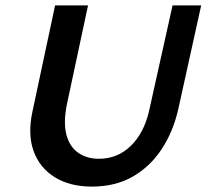

<svg xmlns="http://www.w3.org/2000/svg" viewBox="-20 -678 765 711"><path d="M320 13Q240 13 184 -21Q128 -55 105 -117Q82 -179 100 -264L184 -658H306L228 -293Q214 -224 226 -179Q238 -134 270 -112Q302 -90 346 -90Q415 -90 464 -137.5Q513 -185 532 -267L619 -658H725L640 -273Q621 -190 578.5 -125.5Q536 -61 471.5 -24Q407 13 320 13Z"/></svg>

Font: Ysabeau
Style: Bold Italic
Weight: 700
Italic angle: -12°
Designer: Christian Thalmann (Catharsis Fonts)
Version: Version 2.002